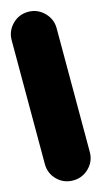

<svg xmlns="http://www.w3.org/2000/svg" viewBox="-118 -788 436 825"><g transform="rotate(-15 100.0 -375.0)"><path d="M0 -100H200V-650H0ZM100 -200Q58 -200 29 -170.5Q0 -141 0 -100Q0 -58 29 -29Q58 0 100 0Q141 0 170.5 -29Q200 -58 200 -100Q200 -141 170.5 -170.5Q141 -200 100 -200ZM100 -750Q58 -750 29 -720.5Q0 -691 0 -650Q0 -608 29 -579Q58 -550 100 -550Q141 -550 170.5 -579Q200 -608 200 -650Q200 -691 170.5 -720.5Q141 -750 100 -750Z"/></g></svg>

Font: Wavefont Black
Style: Regular
Weight: 900
Version: Version 3.004;gftools[0.9.33]